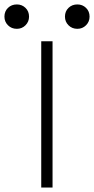

<svg xmlns="http://www.w3.org/2000/svg" viewBox="-111 -846 424 866"><path d="M75 0V-660H126V0ZM238 -716Q214 -716 198 -732Q182 -748 182 -771Q182 -795 198 -810.5Q214 -826 238 -826Q261 -826 277 -810.5Q293 -795 293 -771Q293 -748 277 -732Q261 -716 238 -716ZM-35 -716Q-59 -716 -75 -732Q-91 -748 -91 -771Q-91 -795 -75 -810.5Q-59 -826 -35 -826Q-12 -826 4 -810.5Q20 -795 20 -771Q20 -748 4 -732Q-12 -716 -35 -716Z"/></svg>

Font: Lil Grotesk Light
Style: Regular
Weight: 300
Designer: Bastien Sozeau
Foundry: NBR — Bastien Sozeau
Version: Version 3.003; ttfautohint (v1.8.4.7-5d5b);gftools[0.9.33]